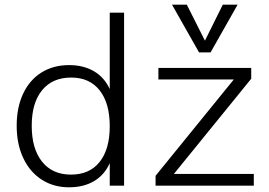

<svg xmlns="http://www.w3.org/2000/svg" viewBox="-20 -790 1146 817"><path d="M508 -736V0H447V-96Q425 -46 380.5 -19.5Q336 7 274 7Q208 7 157.5 -25.5Q107 -58 79 -117.5Q51 -177 51 -255Q51 -333 78.5 -391.5Q106 -450 156.5 -481.5Q207 -513 274 -513Q335 -513 379.5 -487Q424 -461 447 -411V-736ZM447 -253Q447 -351 404 -405.5Q361 -460 283 -460Q203 -460 159 -406Q115 -352 115 -255Q115 -157 159 -102Q203 -47 282 -47Q361 -47 404 -101Q447 -155 447 -253ZM720 -50H1060V0H642V-42L975 -452H654V-501H1049V-455ZM991 -770 876 -567H827L712 -770H775L852 -617L928 -770Z"/></svg>

Font: Muli Light
Style: Regular
Weight: 300
Designer: Vernon Adams
Foundry: Vernon Adams
Version: Version 2.100